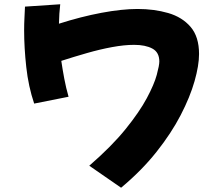

<svg xmlns="http://www.w3.org/2000/svg" viewBox="-20 -807 1040 899"><path d="M140 -322Q113 -402 103 -493Q93 -584 93 -665Q93 -696 94.5 -723.5Q96 -751 97 -776L262 -787Q257 -745 256 -696Q359 -729 455 -747Q551 -765 624 -765Q702 -765 767.5 -746Q833 -727 872.5 -681Q912 -635 912 -554Q912 -501 891 -427Q870 -353 826 -268Q782 -183 712.5 -95.5Q643 -8 547 72L398 -31Q503 -122 568 -202.5Q633 -283 667.5 -347.5Q702 -412 714 -456.5Q726 -501 726 -519Q726 -562 693.5 -579.5Q661 -597 608 -597Q562 -597 505 -586.5Q448 -576 387 -558.5Q326 -541 267 -522Q273 -481 281 -438.5Q289 -396 301 -354Z"/></svg>

Font: Mochiy Pop One
Style: Regular
Weight: 400
Designer: FONTDASU
Foundry: FONTDASU / Google Inc. / Adobe
Version: Version 2.000